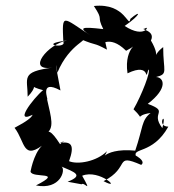

<svg xmlns="http://www.w3.org/2000/svg" viewBox="-20 -635 610 673"><path d="M347 -497C329 -464 359 -520 422 -457C484 -489 412 -477 427 -378C514 -420 484 -338 500 -391C511 -390 476 -300 448 -252C493 -209 445 -230 508 -239C475 -213 482 -189 454 -107C327 -119 333 -52 355 -105C319 -69 253 -57 222 -70C243 -128 229 -140 190 -134C238 -154 152 -120 201 -113C168 -167 150 -186 140 -165C172 -185 160 -220 145 -287C152 -281 114 -360 192 -318C169 -435 177 -412 181 -380C224 -485 301 -498 262 -498C327 -471 302 -489 355 -461ZM266 11C275 1 305 47 268 -19C329 -44 411 36 343 0C439 -49 378 -99 475 -57C500 -75 418 -109 458 -85C439 -119 515 -92 570 -191C524 -192 568 -256 549 -186C505 -243 576 -242 498 -271C571 -327 554 -364 527 -365C571 -376 552 -384 552 -470C504 -433 549 -425 509 -493C527 -530 465 -532 488 -535C506 -549 489 -497 417 -544C476 -585 475 -602 437 -569C430 -532 422 -626 309 -614C345 -560 317 -583 342 -533C264 -542 254 -539 297 -511C198 -575 197 -592 202 -488C214 -463 108 -480 215 -493C149 -482 69 -384 164 -398C51 -383 77 -362 77 -296C141 -362 39 -342 131 -319C98 -292 18 -189 106 -239C79 -236 123 -235 31 -187C70 -137 58 -66 142 -136C102 -114 89 -43 87 -34C91 -8 208 -37 106 15C192 32 211 -40 196 -51C240 -32 276 -21 217 2Z"/></svg>

Font: Charger Distortion
Style: 2It
Weight: 400
Designer: Jasper
Foundry: Cannot Into Space Fonts
Version: Version 0.98